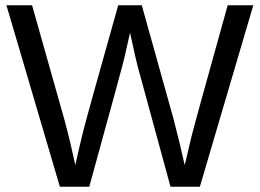

<svg xmlns="http://www.w3.org/2000/svg" viewBox="-20 -708 984 728"><path d="M737.8 0H626.5L507.3 -437Q495.6 -478 473.1 -584Q460.4 -527.3 451.7 -489.3Q442.9 -451.2 318.4 0H207L4.4 -688H101.6L225.1 -251Q247.1 -168.9 265.6 -82Q277.3 -135.7 292.7 -199.2Q308.1 -262.7 428.2 -688H517.6L637.2 -259.8Q664.6 -154.8 680.2 -82L684.6 -99.1Q697.8 -155.3 706.1 -190.7Q714.4 -226.1 843.3 -688H940.4Z"/></svg>

Font: Arial
Style: Regular
Weight: 400
Designer: Steve Matteson
Foundry: Ascender Corporation
Version: Version 2.00.3